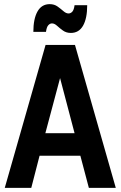

<svg xmlns="http://www.w3.org/2000/svg" viewBox="-20 -907 583 927"><path d="M3 0 200 -690H342L539 0H409L368 -155H171L131 0ZM199 -264H340L270 -530ZM141 -753Q141 -816 161 -851.5Q181 -887 220 -887Q242 -887 258 -875.5Q274 -864 286.5 -853Q299 -842 311 -842Q321 -842 329 -850.5Q337 -859 340 -882H401Q401 -818 381 -783Q361 -748 322 -748Q300 -748 284 -759.5Q268 -771 255.5 -782.5Q243 -794 231 -794Q221 -794 213 -785Q205 -776 202 -753Z"/></svg>

Font: Radio Canada Condensed SemiBold
Style: Regular
Weight: 600
Width: 3
Designer: Charles Daoud, Etienne Aubert Bonn, Alexandre Saumier Demers, Jacques Le Bailly
Foundry: Radio-Canada
Version: Version 2.104; ttfautohint (v1.8.4.7-5d5b);gftools[0.9.28.de